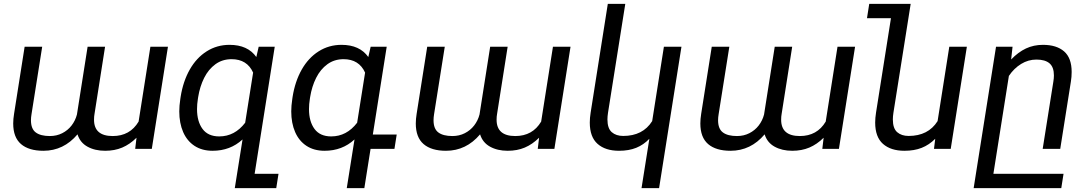

<svg xmlns="http://www.w3.org/2000/svg" viewBox="-20 -770 5623 993"><path d="M696.8 -141.1 757.8 -528.3H848.6L765.1 0H679.2L686 -57.6Q651.4 -23.4 612.1 -6.8Q572.8 9.8 523.9 9.8Q470.7 9.8 432.4 -11.5Q394 -32.7 380.9 -75.2Q309.1 9.8 204.6 9.8Q128.9 9.8 88.6 -24.9Q48.3 -59.6 48.3 -131.3Q48.3 -154.3 52.7 -181.2L107.4 -528.3H198.2L143.1 -180.2Q140.1 -162.6 140.1 -148.4Q140.1 -103.5 165 -85Q189.9 -66.4 237.8 -66.4Q272.9 -66.4 301.8 -81.1Q330.6 -95.7 350.1 -120.8Q369.6 -146 377.9 -177.7L433.1 -528.3H523.4L468.8 -180.7Q466.3 -167.5 466.3 -150.9Q466.3 -66.4 563 -66.4Q652.3 -66.4 696.8 -141.1Z M1420.4 128.9 1408.7 203.1H1194.3L1206.1 128.9L1234.4 -48.8Q1170.9 9.8 1079.6 9.8Q1024.9 9.8 986.1 -15.6Q947.3 -41 927.2 -87.2Q907.2 -133.3 907.2 -193.8Q907.2 -223.1 912.6 -258.3L914.1 -268.6Q926.8 -349.1 961.4 -410.2Q996.1 -471.2 1049.1 -504.6Q1102.1 -538.1 1167 -538.1Q1261.2 -538.1 1305.7 -475.1L1317.9 -528.3H1400.9L1296.9 128.9ZM1248 -135.3 1289.1 -394.5Q1257.8 -463.9 1177.7 -463.9Q1129.9 -463.9 1094 -437.7Q1058.1 -411.6 1035.9 -367.2Q1013.7 -322.8 1004.9 -268.1L1003.4 -258.3Q999 -231.4 999 -205.6Q999 -141.6 1027.6 -103Q1056.2 -64.5 1113.8 -64.5Q1193.8 -64.5 1248 -135.3Z M2020 0H1896.5L1864.3 203.1H1773.4L1805.7 0L1813.5 -48.8Q1750 9.8 1658.7 9.8Q1604 9.8 1565.2 -15.6Q1526.4 -41 1506.3 -87.2Q1486.3 -133.3 1486.3 -193.8Q1486.3 -223.1 1491.7 -258.3L1493.2 -268.6Q1505.9 -349.1 1540.5 -410.2Q1575.2 -471.2 1628.2 -504.6Q1681.2 -538.1 1746.1 -538.1Q1840.3 -538.1 1884.8 -475.1L1897 -528.3H1980L1908.2 -74.2H2031.7ZM1827.1 -135.3 1868.2 -394.5Q1836.9 -463.9 1756.8 -463.9Q1709 -463.9 1673.1 -437.7Q1637.2 -411.6 1615 -367.2Q1592.8 -322.8 1584 -268.1L1582.5 -258.3Q1578.1 -231.4 1578.1 -205.6Q1578.1 -141.6 1606.7 -103Q1635.3 -64.5 1692.9 -64.5Q1772.9 -64.5 1827.1 -135.3Z M2778.8 -141.1 2839.8 -528.3H2930.7L2847.2 0H2761.2L2768.1 -57.6Q2733.4 -23.4 2694.1 -6.8Q2654.8 9.8 2606 9.8Q2552.7 9.8 2514.4 -11.5Q2476.1 -32.7 2462.9 -75.2Q2391.1 9.8 2286.6 9.8Q2210.9 9.8 2170.7 -24.9Q2130.4 -59.6 2130.4 -131.3Q2130.4 -154.3 2134.8 -181.2L2189.5 -528.3H2280.3L2225.1 -180.2Q2222.2 -162.6 2222.2 -148.4Q2222.2 -103.5 2247.1 -85Q2272 -66.4 2319.8 -66.4Q2355 -66.4 2383.8 -81.1Q2412.6 -95.7 2432.1 -120.8Q2451.7 -146 2460 -177.7L2515.1 -528.3H2605.5L2550.8 -180.7Q2548.3 -167.5 2548.3 -150.9Q2548.3 -66.4 2645 -66.4Q2734.4 -66.4 2778.8 -141.1Z M3297.9 203.1 3338.4 -52.2Q3308.6 -21 3270.5 -5.6Q3232.4 9.8 3181.6 9.8Q3110.8 9.8 3070.6 -25.9Q3030.3 -61.5 3030.3 -136.2Q3030.3 -159.7 3034.7 -187.5L3123.5 -750H3213.9L3124.5 -186.5Q3121.6 -167.5 3121.6 -152.3Q3121.6 -106 3144 -86.4Q3166.5 -66.9 3203.1 -66.9Q3304.7 -66.9 3353 -143.6L3413.6 -528.3H3504.4L3388.7 203.1Z M4250.5 -141.1 4311.5 -528.3H4402.3L4318.8 0H4232.9L4239.7 -57.6Q4205.1 -23.4 4165.8 -6.8Q4126.5 9.8 4077.6 9.8Q4024.4 9.8 3986.1 -11.5Q3947.8 -32.7 3934.6 -75.2Q3862.8 9.8 3758.3 9.8Q3682.6 9.8 3642.3 -24.9Q3602.1 -59.6 3602.1 -131.3Q3602.1 -154.3 3606.4 -181.2L3661.1 -528.3H3752L3696.8 -180.2Q3693.8 -162.6 3693.8 -148.4Q3693.8 -103.5 3718.8 -85Q3743.7 -66.4 3791.5 -66.4Q3826.7 -66.4 3855.5 -81.1Q3884.3 -95.7 3903.8 -120.8Q3923.3 -146 3931.6 -177.7L3986.8 -528.3H4077.1L4022.5 -180.7Q4020 -167.5 4020 -150.9Q4020 -66.4 4116.7 -66.4Q4206.1 -66.4 4250.5 -141.1Z M4980.5 -528.3 4897 0H4810.5L4816.9 -52.2Q4785.2 -20.5 4746.8 -5.4Q4708.5 9.8 4657.7 9.8Q4586.9 9.8 4546.6 -25.9Q4506.3 -61.5 4506.3 -136.2Q4506.3 -159.7 4510.7 -187.5L4587.9 -675.8H4463.9L4475.6 -750H4689.9L4678.2 -675.8L4600.6 -186.5Q4597.7 -167.5 4597.7 -152.3Q4597.7 -106 4620.1 -86.4Q4642.6 -66.9 4679.2 -66.9Q4780.8 -66.9 4829.1 -143.6L4889.6 -528.3Z M5427.7 -347.2Q5430.7 -364.7 5430.7 -379.9Q5430.7 -422.9 5408 -442.4Q5385.3 -461.9 5340.3 -461.9Q5297.9 -461.9 5261 -439.2Q5224.1 -416.5 5197.8 -377.4L5117.7 128.9H5480.5L5468.8 203.1H5015.6L5027.3 128.9L5131.3 -528.3H5216.8L5209.5 -462.4Q5246.1 -500.5 5286.1 -519.3Q5326.2 -538.1 5374 -538.1Q5444.3 -538.1 5483.4 -504.2Q5522.5 -470.2 5522.5 -397.9Q5522.5 -372.6 5518.6 -348.6L5463.4 0H5372.6Z"/></svg>

Font: Mardoto
Style: Italic
Weight: 400
Italic angle: -12°
Designer: Christian Robertson, Vahan Hovhannisyan
Foundry: Google
Version: Version 1.000